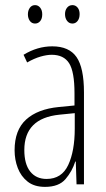

<svg xmlns="http://www.w3.org/2000/svg" viewBox="-20 -720 416 750"><path d="M184 -539Q250 -539 279 -497Q308 -455 308 -359V0H279L276 -89H274Q262 -51 236 -20.5Q210 10 156 10Q114 10 88 -10.5Q62 -31 49.5 -63.5Q37 -96 37 -133Q37 -212 82 -253Q127 -294 210 -302L271 -308V-356Q271 -440 250 -473Q229 -506 182 -506Q163 -506 138.5 -499Q114 -492 86 -476L72 -506Q126 -539 184 -539ZM212 -272Q75 -258 75 -134Q75 -79 98 -50Q121 -21 162 -21Q221 -21 246.5 -75.5Q272 -130 272 -218V-278ZM89 -664Q89 -679 96.5 -689.5Q104 -700 117 -700Q129 -700 137 -690Q145 -680 145 -664Q145 -647 137 -637.5Q129 -628 117 -628Q104 -628 96.5 -638.5Q89 -649 89 -664ZM234 -665Q234 -680 242 -690Q250 -700 263 -700Q275 -700 283 -690.5Q291 -681 291 -665Q291 -648 283 -638Q275 -628 263 -628Q250 -628 242 -638.5Q234 -649 234 -665Z"/></svg>

Font: Noto Sans Devanagari ExtraCondensed ExtraLight
Style: Regular
Weight: 200
Width: 2
Designer: Jelle Bosma - Monotype Design Team
Foundry: Monotype Imaging Inc.
Version: Version 2.004; ttfautohint (v1.8.4.7-5d5b)